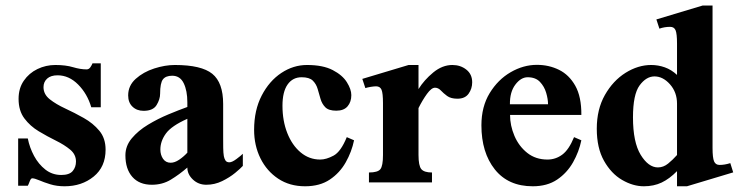

<svg xmlns="http://www.w3.org/2000/svg" viewBox="-20 -647 2621 681"><path d="M354.5 -116.2Q354.5 -55.2 312.3 -20.8Q270 13.7 209 13.7Q181.2 13.7 158.2 6.6Q135.3 -0.5 118.9 -7.6Q102.5 -14.6 94.2 -14.6Q89.4 -14.6 85.2 -3.4Q81.1 7.8 78.6 11.7H44.4V-155.8H78.6Q85 -123.5 100.8 -94Q116.7 -64.5 141.1 -45.4Q165.5 -26.4 197.3 -26.4Q226.1 -26.4 237.8 -40.3Q249.5 -54.2 249.5 -74.2Q249.5 -99.1 229 -116.2Q208.5 -133.3 178.2 -148.2Q147.9 -163.1 117.4 -181.4Q86.9 -199.7 66.4 -227.1Q45.9 -254.4 45.9 -296.4Q45.9 -334 64.5 -360.8Q83 -387.7 112.8 -402.1Q142.6 -416.5 176.3 -416.5Q212.9 -416.5 239 -408.7Q265.1 -400.9 287.1 -400.9Q295.4 -400.9 300.5 -408.4Q305.7 -416 308.1 -422.4H337.4V-266.6H303.7Q289.6 -314.5 257.1 -347.2Q224.6 -379.9 184.1 -379.9Q160.2 -379.9 147.2 -368.2Q134.3 -356.4 134.3 -337.9Q134.3 -312.5 156.5 -294.9Q178.7 -277.3 211.4 -262.2Q244.1 -247.1 277.1 -228.5Q310.1 -210 332.3 -183.3Q354.5 -156.7 354.5 -116.2Z M841.3 -101.6V-58.6Q833.5 -49.8 814 -33.7Q794.4 -17.6 767.8 -4.6Q741.2 8.3 711.9 8.3Q683.6 8.3 664.1 -10.3Q644.5 -28.8 644.5 -52.7Q615.7 -27.8 585.9 -9.8Q556.2 8.3 518.6 8.3Q474.1 8.3 449.5 -19.5Q424.8 -47.4 424.8 -96.2Q424.8 -129.4 447.5 -156.5Q470.2 -183.6 504.9 -204.6Q539.6 -225.6 577.1 -241.2Q614.7 -256.8 644.5 -267.6V-284.2Q644.5 -325.2 631.6 -351.8Q618.7 -378.4 590.8 -378.4Q567.9 -378.4 557.9 -365.5Q547.9 -352.5 547.9 -314.5Q547.9 -294.9 535.4 -274.4Q522.9 -253.9 489.3 -253.9Q465.3 -253.9 450 -268.6Q434.6 -283.2 434.6 -308.6Q434.6 -343.3 461.4 -367.4Q488.3 -391.6 526.9 -404.1Q565.4 -416.5 600.1 -416.5Q694.3 -416.5 732.9 -385.3Q771.5 -354 771.5 -278.3V-158.2Q771.5 -141.1 771.7 -122.8Q772 -104.5 773.9 -93.3Q775.4 -85 779.5 -78.1Q783.7 -71.3 793.5 -71.3Q803.2 -71.3 819.1 -83.3Q835 -95.2 841.3 -101.6ZM644.5 -105.5V-225.6Q588.4 -200.7 568.6 -173.6Q548.8 -146.5 548.8 -116.7Q548.8 -97.7 558.3 -83.7Q567.9 -69.8 585.4 -69.8Q599.6 -69.8 615.2 -80.3Q630.9 -90.8 644.5 -105.5Z M1210 -160.6 1235.8 -149.4Q1227.5 -108.9 1206.3 -71.3Q1185.1 -33.7 1149.7 -10Q1114.3 13.7 1062 13.7Q1007.3 13.7 966.8 -13.2Q926.3 -40 903.8 -85.4Q881.3 -130.9 881.3 -186.5Q881.3 -256.3 908.2 -308.1Q935.1 -359.9 977.8 -388.2Q1020.5 -416.5 1068.8 -416.5Q1125.5 -416.5 1160.2 -398.4Q1194.8 -380.4 1210.4 -355.2Q1226.1 -330.1 1226.1 -309.6Q1226.1 -285.6 1212.9 -270Q1199.7 -254.4 1172.9 -254.4Q1146 -254.4 1134 -266.4Q1122.1 -278.3 1116.9 -296.1Q1111.8 -314 1106.7 -331.5Q1101.6 -349.1 1089.4 -361.1Q1077.1 -373 1049.8 -373Q1018.1 -373 1000 -347.2Q981.9 -321.3 981.9 -272Q981.9 -218.3 999 -175Q1016.1 -131.8 1046.4 -106.4Q1076.7 -81.1 1115.7 -81.1Q1137.2 -81.1 1163.1 -95Q1189 -108.9 1210 -160.6Z M1654.8 -355Q1654.8 -332.5 1642.1 -314.7Q1629.4 -296.9 1602.5 -296.9Q1579.1 -296.9 1565.9 -306.6Q1552.7 -316.4 1543.5 -326.2Q1534.2 -335.9 1522.9 -335.9Q1510.3 -335.9 1494.4 -314Q1478.5 -292 1464.4 -263.7V-97.2Q1464.4 -59.1 1474.4 -47.1Q1484.4 -35.2 1512.2 -35.2V0H1288.6V-35.2Q1319.8 -35.2 1329.1 -46.9Q1338.4 -58.6 1338.4 -97.2V-281.2Q1338.4 -316.4 1333.3 -328.6Q1328.1 -340.8 1314 -340.8Q1306.6 -340.8 1294.7 -338.9Q1282.7 -336.9 1275.9 -334.5L1265.1 -367.2L1429.2 -416.5H1464.4V-331.1Q1484.4 -363.3 1516.6 -389.9Q1548.8 -416.5 1584.5 -416.5Q1613.3 -416.5 1634 -400.1Q1654.8 -383.8 1654.8 -355Z M2016.1 -160.6 2042 -149.4Q2033.7 -108.9 2012.5 -71.3Q1991.2 -33.7 1956.1 -10Q1920.9 13.7 1869.6 13.7Q1782.7 13.7 1735.1 -46.1Q1687.5 -106 1687.5 -202.6Q1687.5 -268.6 1716.8 -316.7Q1746.1 -364.7 1791.3 -390.9Q1836.4 -417 1884.3 -417Q1926.8 -417 1962.6 -399.4Q1998.5 -381.8 2020.5 -342.8Q2042.5 -303.7 2042 -239.3H1789.1Q1789.1 -201.7 1804.7 -165Q1820.3 -128.4 1850.1 -104.7Q1879.9 -81.1 1921.9 -81.1Q1950.7 -81.1 1974.4 -98.6Q1998 -116.2 2016.1 -160.6ZM1788.6 -277.3H1923.8Q1923.8 -295.4 1917.2 -317.9Q1910.6 -340.3 1895 -356.7Q1879.4 -373 1851.6 -373Q1827.6 -373 1807.9 -346.9Q1788.1 -320.8 1788.6 -277.3Z M2580.6 -35.6 2416.5 13.7H2381.3V-40Q2354.5 -12.7 2326.7 0.5Q2298.8 13.7 2263.7 13.7Q2225.1 13.7 2186.5 -8.8Q2147.9 -31.2 2122.3 -76.7Q2096.7 -122.1 2096.7 -190.4Q2096.7 -259.3 2125.5 -310.1Q2154.3 -360.8 2198.7 -388.7Q2243.2 -416.5 2289.6 -416.5Q2314.5 -416.5 2337.9 -408.2Q2361.3 -399.9 2381.3 -381.3V-492.7Q2381.3 -527.3 2376.2 -539.6Q2371.1 -551.8 2356.9 -551.8Q2336.9 -551.8 2318.8 -545.4L2308.1 -578.1L2472.2 -627.4H2507.3V-122.1Q2507.3 -87.4 2512.7 -74.7Q2518.1 -62 2532.2 -62Q2550.3 -62 2570.3 -68.4ZM2381.3 -97.2V-279.3Q2381.3 -319.8 2356.4 -347.9Q2331.5 -376 2301.3 -376Q2272 -376 2248.5 -344Q2225.1 -312 2225.1 -230.5Q2225.1 -142.6 2252.4 -97.9Q2279.8 -53.2 2313.5 -53.2Q2333 -53.2 2349.6 -66.7Q2366.2 -80.1 2381.3 -97.2Z"/></svg>

Font: Scheherazade New
Style: Bold
Weight: 700
Designer: SIL International
Foundry: SIL International
Version: Version 4.000